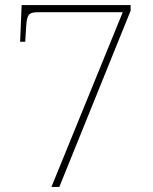

<svg xmlns="http://www.w3.org/2000/svg" viewBox="-20 -734 599 754"><path d="M182 0H213L493 -692V-714H65L59 -570H79L83 -633C86 -682 97 -686 133 -686H462Z"/></svg>

Font: Noto Serif Georgian Thin
Style: Regular
Weight: 100
Designer: Monotype Design Team, Akaki Razmadze
Foundry: Google LLC
Version: Version 2.003